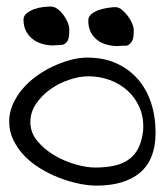

<svg xmlns="http://www.w3.org/2000/svg" viewBox="-20 -581 524 602"><path d="M8.8 -200.2Q8.8 -227.5 20 -253.4Q31.2 -279.3 50.3 -301.8Q69.3 -324.2 94.2 -342.3Q119.1 -360.4 146.5 -373Q173.8 -385.7 201.2 -393.1Q228.5 -400.4 252.9 -400.4Q305.7 -400.4 345.2 -382.3Q384.8 -364.3 412.1 -333Q439.5 -301.8 453.6 -258.8Q467.8 -215.8 467.8 -165Q467.8 -81.1 419.4 -40Q371.1 1 282.2 1Q256.8 1 226.6 -5.4Q196.3 -11.7 166 -23.4Q135.7 -35.2 107.4 -52.2Q79.1 -69.3 57.6 -91.3Q36.1 -113.3 22.5 -140.6Q8.8 -168 8.8 -200.2ZM75.2 -198.2Q75.2 -165 97.2 -138.7Q119.1 -112.3 150.9 -93.8Q182.6 -75.2 217.3 -65.4Q252 -55.7 278.3 -55.7Q309.6 -55.7 335.9 -61Q362.3 -66.4 381.8 -79.6Q401.4 -92.8 413.1 -115.2Q424.8 -137.7 428.7 -170.9Q431.6 -210 418.5 -241.7Q405.3 -273.4 380.9 -295.9Q356.4 -318.4 324.2 -330.1Q292 -341.8 256.8 -341.8Q229.5 -341.8 197.3 -331.1Q165 -320.3 138.2 -301.3Q111.3 -282.2 93.3 -255.9Q75.2 -229.5 75.2 -198.2ZM53.7 -519.5Q53.7 -531.2 64 -539.6Q74.2 -547.9 88.4 -552.7Q102.5 -557.6 116.7 -559.1Q130.9 -560.5 138.7 -560.5Q150.4 -560.5 160.6 -552.7Q170.9 -544.9 179.2 -533.7Q187.5 -522.5 192.4 -510.3Q197.3 -498 197.3 -489.3Q197.3 -481.4 196.8 -474.1Q196.3 -466.8 194.8 -460.4Q193.4 -454.1 188.5 -448.2Q183.6 -442.4 174.8 -440.4Q172.9 -440.4 168.9 -439.9Q165 -439.5 160.6 -439.5Q156.2 -439.5 152.3 -439Q148.4 -438.5 146.5 -438.5Q129.9 -438.5 112.8 -443.4Q95.7 -448.2 83 -458Q70.3 -467.8 62 -482.9Q53.7 -498 53.7 -519.5ZM256.8 -516.6Q256.8 -529.3 267.6 -537.6Q278.3 -545.9 292 -550.3Q305.7 -554.7 319.8 -556.6Q334 -558.6 341.8 -558.6Q352.5 -558.6 362.3 -550.3Q372.1 -542 380.4 -531.2Q388.7 -520.5 394 -508.3Q399.4 -496.1 399.4 -486.3Q399.4 -478.5 398.9 -471.2Q398.4 -463.9 396.5 -457.5Q394.5 -451.2 389.6 -445.8Q384.8 -440.4 377 -437.5Q375 -437.5 371.1 -437.5Q367.2 -437.5 362.8 -437.5Q358.4 -437.5 354 -437Q349.6 -436.5 348.6 -436.5Q332 -436.5 315.4 -440.9Q298.8 -445.3 285.6 -455.1Q272.5 -464.8 264.6 -480Q256.8 -495.1 256.8 -516.6Z"/></svg>

Font: Swanky and Moo Moo Cyrillic
Style: Regular
Weight: 400
Designer: Kimberly Geswein; Denis Ignatov
Foundry: Kimberly Geswein; Denis Ignatov
Version: Version 1.003 June 27, 2018